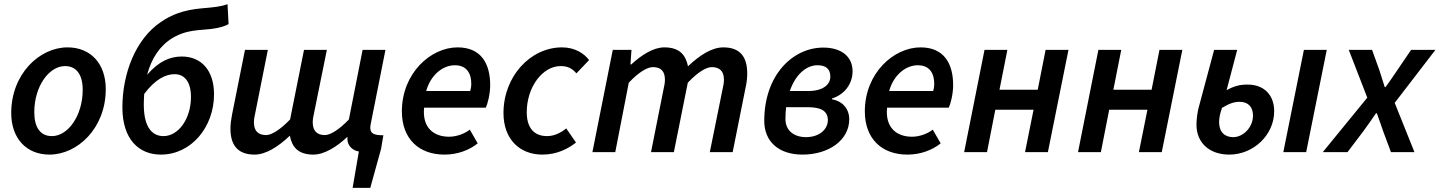

<svg xmlns="http://www.w3.org/2000/svg" viewBox="-20 -732 6928 924"><path d="M218 12C353 12 489 -115 489 -303C489 -426 416 -504 305 -504C170 -504 34 -376 34 -188C34 -66 107 12 218 12ZM230 -77C174 -77 145 -119 145 -192C145 -317 216 -414 293 -414C348 -414 378 -372 378 -300C378 -175 307 -77 230 -77Z M672 -229C672 -247 673 -264 674 -280C727 -351 778 -375 820 -375C867 -375 899 -340 899 -265C899 -161 839 -77 767 -77C719 -77 672 -110 672 -229ZM754 12C901 12 1010 -121 1010 -278C1010 -393 949 -460 855 -460C798 -460 744 -437 688 -372C709 -451 749 -512 810 -549C849 -572 886 -584 957 -589C1007 -592 1052 -600 1080 -616L1075 -712C1043 -700 1010 -697 952 -692C862 -684 805 -661 754 -626C631 -543 569 -376 569 -215C569 -61 649 12 754 12Z M1677 172H1762L1814 -16L1825 -81C1778 -81 1762 -90 1762 -118C1762 -124 1763 -129 1764 -135L1835 -492H1725L1659 -157C1610 -106 1569 -82 1543 -82C1505 -82 1485 -103 1485 -144C1485 -159 1488 -173 1493 -196L1553 -492H1443L1376 -157C1327 -106 1286 -82 1261 -82C1221 -82 1202 -103 1202 -144C1202 -159 1205 -173 1210 -196L1269 -492H1159L1097 -182C1092 -156 1089 -135 1089 -113C1089 -34 1124 12 1205 12C1258 12 1317 -24 1375 -79C1385 -26 1413 12 1488 12C1542 12 1602 -27 1649 -71H1653C1652 -66 1652 -64 1652 -61C1653 -29 1679 -7 1707 -3Z M2119 12C2183 12 2239 -10 2279 -42L2241 -108C2215 -88 2177 -74 2141 -74C2069 -74 2011 -116 2021 -214H2318C2326 -230 2339 -278 2339 -322C2339 -424 2297 -504 2182 -504C2053 -504 1914 -380 1914 -196C1914 -65 1995 12 2119 12ZM2031 -294C2053 -372 2111 -418 2169 -418C2228 -418 2248 -376 2248 -329C2248 -316 2246 -305 2243 -294Z M2590 12C2663 12 2716 -18 2752 -46L2705 -114C2682 -95 2649 -77 2613 -77C2548 -77 2515 -119 2515 -192C2515 -313 2591 -414 2678 -414C2712 -414 2733 -403 2754 -379L2815 -443C2791 -475 2746 -504 2685 -504C2532 -504 2403 -364 2403 -188C2403 -61 2482 12 2590 12Z M2831 0H2941L3006 -334C3055 -386 3096 -409 3122 -409C3161 -409 3180 -389 3180 -348C3180 -333 3177 -319 3172 -296L3113 0H3223L3290 -334C3339 -386 3380 -409 3405 -409C3444 -409 3464 -389 3464 -348C3464 -333 3461 -319 3456 -296L3396 0H3506L3568 -310C3574 -336 3576 -356 3576 -379C3576 -458 3542 -504 3461 -504C3407 -504 3349 -468 3291 -413C3280 -466 3252 -504 3177 -504C3124 -504 3067 -467 3018 -422H3014L3019 -492H2929Z M3842 12C3969 12 4067 -58 4067 -158C4067 -207 4036 -245 3984 -254V-258C4044 -277 4083 -328 4083 -389C4083 -460 4029 -503 3942 -503C3796 -503 3658 -372 3658 -150C3658 -52 3726 12 3842 12ZM3859 -72C3803 -72 3760 -102 3760 -159C3760 -179 3761 -198 3763 -216H3870C3932 -216 3964 -197 3964 -154C3964 -108 3921 -72 3859 -72ZM3914 -418C3956 -418 3976 -399 3976 -363C3976 -326 3942 -294 3870 -294H3781C3808 -373 3860 -418 3914 -418Z M4347 12C4411 12 4467 -10 4507 -42L4469 -108C4443 -88 4405 -74 4369 -74C4297 -74 4239 -116 4249 -214H4546C4554 -230 4567 -278 4567 -322C4567 -424 4525 -504 4410 -504C4281 -504 4142 -380 4142 -196C4142 -65 4223 12 4347 12ZM4259 -294C4281 -372 4339 -418 4397 -418C4456 -418 4476 -376 4476 -329C4476 -316 4474 -305 4471 -294Z M4620 0H4730L4770 -204H4954L4913 0H5023L5122 -492H5012L4974 -300H4790L4828 -492H4718Z M5168 0H5278L5318 -204H5502L5461 0H5571L5670 -492H5560L5522 -300H5338L5376 -492H5266Z M5896 12C6011 12 6112 -81 6112 -197C6112 -272 6066 -325 5984 -325C5949 -325 5921 -319 5883 -298L5934 -492H5823L5748 -212C5744 -196 5738 -163 5738 -132C5738 -45 5800 12 5896 12ZM5915 -72C5875 -72 5847 -95 5847 -144C5847 -164 5851 -185 5861 -213C5898 -235 5920 -242 5946 -242C5987 -242 6010 -217 6010 -176C6010 -118 5962 -72 5915 -72ZM6156 0H6266L6365 -492H6255Z M6346 0H6465L6540 -99C6562 -130 6583 -158 6602 -187H6606C6617 -158 6627 -127 6637 -99L6674 0H6787L6692 -237L6888 -492H6771L6705 -395C6687 -367 6667 -340 6648 -313H6644C6635 -341 6627 -367 6618 -395L6583 -492H6471L6560 -262Z"/></svg>

Font: Source Sans Pro Semibold
Style: Italic
Weight: 600
Italic angle: -11°
Designer: Paul D. Hunt
Foundry: Adobe Systems Incorporated
Version: Version 3.006;hotconv 1.0.111;makeotfexe 2.5.65597